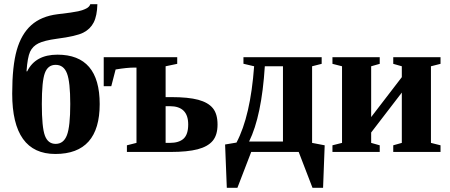

<svg xmlns="http://www.w3.org/2000/svg" viewBox="-20 -736 2180 930"><path d="M39.1 -282.2Q39.1 -416 61.3 -493.7Q83.5 -571.3 131.6 -614.3Q179.7 -657.2 258.3 -667Q334.5 -675.8 358.9 -681.4Q383.3 -687 398.4 -695.1Q413.6 -703.1 417.5 -715.8H451.7Q450.2 -659.2 433.8 -627.2Q417.5 -595.2 383.5 -577.9Q349.6 -560.5 255.4 -548.3Q194.3 -540 166.3 -526.1Q138.2 -512.2 125.7 -485.4Q113.3 -458.5 108.4 -390.6H111.8Q151.4 -471.2 258.3 -471.2Q462.9 -471.2 462.9 -231.9Q462.9 9.8 248 9.8Q39.1 9.8 39.1 -282.2ZM320.3 -231.9Q320.3 -339.4 304.4 -380.6Q288.6 -421.9 249.5 -421.9Q211.9 -421.9 197.3 -382.3Q182.6 -342.8 182.6 -231.9Q182.6 -119.1 197.5 -79.1Q212.4 -39.1 249.5 -39.1Q288.1 -39.1 304.2 -81.3Q320.3 -123.5 320.3 -231.9Z M782.2 -415V-265.6H809.6Q892.1 -265.6 940.2 -252.7Q988.3 -239.7 1011 -211.9Q1033.7 -184.1 1033.7 -132.8Q1033.7 -82 1010.3 -54Q986.8 -25.9 937.3 -12.9Q887.7 0 806.6 0H594.7V-32.2L641.1 -43.9V-408.7H632.3Q594.2 -408.7 540 -399.4L519 -318.4H482.4V-459H838.4V-426.8ZM802.2 -43.9Q847.2 -43.9 869.4 -64.5Q891.6 -85 891.6 -133.3Q891.6 -221.7 802.7 -221.7H782.2V-43.9Z M1159.2 -427.2V-459H1538.1V-426.8L1491.7 -415V-43.9L1552.7 -32.2L1544.9 173.8H1493.7L1426.8 0H1196.8L1129.9 173.8H1078.6L1070.3 -36.1L1125.5 -45.4Q1193.4 -174.3 1210.9 -415ZM1186.5 -50.3H1350.6V-415H1262.7Q1247.6 -174.3 1186.5 -50.3Z M1884.8 0V-32.2L1926.3 -43.9V-287.6L1777.8 -94.2V-43.9L1819.3 -32.2V0H1590.3V-32.2L1636.7 -43.9V-415L1590.3 -426.8V-459H1819.3V-426.8L1777.8 -415V-168.9L1926.3 -362.3V-415L1884.8 -426.8V-459H2113.8V-426.8L2067.4 -415V-43.9L2113.8 -32.2V0Z"/></svg>

Font: Tinos
Style: Bold
Weight: 700
Designer: Steve Matteson
Foundry: Monotype Imaging Inc.
Version: Version 1.23